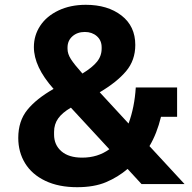

<svg xmlns="http://www.w3.org/2000/svg" viewBox="-20 -766 797 799"><path d="M56 -192Q56 -262 93.5 -308.5Q131 -355 203 -396Q121 -488 121 -570Q121 -619 147.5 -659Q174 -699 223.5 -722.5Q273 -746 337 -746Q428 -746 485.5 -701.5Q543 -657 543 -579Q543 -515 504.5 -469.5Q466 -424 395 -382L515 -252Q540 -320 545 -402H717V-280H650Q633 -210 602 -158L748 0H569L511 -63Q471 -29 421.5 -8Q372 13 301 13Q224 13 168.5 -13.5Q113 -40 84.5 -86.5Q56 -133 56 -192ZM403 -564V-569Q403 -598 383 -615.5Q363 -633 333 -633Q302 -633 281.5 -615Q261 -597 261 -568V-563Q261 -542 275 -520Q289 -498 323 -460Q364 -485 383.5 -509Q403 -533 403 -564ZM435 -145 275 -318Q239 -297 222 -273Q205 -249 205 -217V-206Q205 -163 235.5 -136.5Q266 -110 322 -110Q387 -110 435 -145Z"/></svg>

Font: IBM Plex Sans JP
Style: Bold
Weight: 700
Designer: Mike Abbink; Paul van der Laan; Pieter van Rosmalen; Wujin Sim; Yejin Wi; Jinhee Kim; Boomi Park; Yona Kim; Kichan Ma
Foundry: Sandoll Inc.
Version: Version 1.001